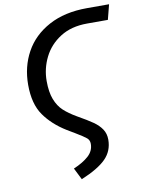

<svg xmlns="http://www.w3.org/2000/svg" viewBox="-97 -755 770 1037"><g transform="rotate(-10 287.5 -236.5)"><path d="M234 152Q286 130 316.5 102.5Q347 75 347 36Q347 16 333 4Q319 -8 274 -35L232 -60Q157 -106 113 -168.5Q69 -231 69 -336Q69 -435 113 -515Q157 -595 244 -642Q331 -689 454 -689H575L554 -607H440Q353 -607 292.5 -568.5Q232 -530 201.5 -468.5Q171 -407 171 -339Q171 -278 186.5 -238Q202 -198 229 -173Q256 -148 299 -123Q354 -92 382.5 -72Q411 -52 427.5 -27.5Q444 -3 444 30Q444 92 402 134.5Q360 177 266 216Z"/></g></svg>

Font: FiraGO
Style: Italic
Weight: 400
Italic angle: -8°
Designer: bBox Type GmbH
Foundry: bBox Type GmbH
Version: Version 1.001